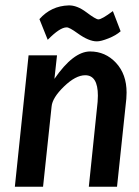

<svg xmlns="http://www.w3.org/2000/svg" viewBox="-20 -705 525 725"><path d="M273.4 -579.1Q241.2 -602.5 231.4 -601.6Q206.1 -601.6 160.2 -554.7L128.9 -632.8Q172.9 -682.6 239.3 -684.6Q270.5 -685.5 306.2 -658.7Q341.8 -631.8 351.6 -631.8Q364.3 -631.8 406.2 -663.1L435.5 -586.9Q418 -571.3 389.6 -560.1Q361.3 -548.8 345.7 -548.8Q315.4 -548.8 273.4 -579.1ZM348.6 -320.3Q349.6 -333 349.6 -343.8Q349.6 -420.9 301.8 -420.9Q265.6 -420.9 221.7 -378.4Q177.7 -335.9 174.8 -302.7L142.6 0H36.1L87.9 -496.1H195.3L185.5 -407.2Q256.8 -510.7 320.3 -510.7Q377.9 -510.7 418 -467.8Q458 -424.8 458 -355.5Q458 -344.7 457 -332L421.9 0H315.4Z"/></svg>

Font: Puritan
Style: BoldItalic
Weight: 700
Version: 2.1